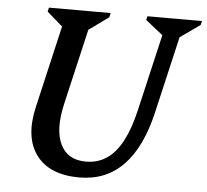

<svg xmlns="http://www.w3.org/2000/svg" viewBox="-51 -744 878 814"><g transform="rotate(5 388.0 -337.0)"><path d="M106.5 -267 195.4 -651 222.8 -584.2 120.7 -672.9 124.9 -690H387.4L383.2 -671.7L263.6 -585.1L308.5 -651L224.5 -289Q199 -179 229 -116.2Q259 -53.4 337.2 -53.4Q387.3 -53.4 425.4 -78.9Q463.5 -104.5 491.5 -156.8Q519.4 -209.1 538 -289L622 -651L646 -590L540 -674L544 -690H776.1L772.1 -673L656.1 -591L696.1 -651L612.1 -289Q542.1 16 315.5 16Q188.1 16 131.9 -59.8Q75.7 -135.6 106.5 -267Z"/></g></svg>

Font: Platypi Light
Style: Italic
Weight: 300
Italic angle: -13°
Designer: David Sargent
Foundry: Bolt Cutter Type
Version: Version 1.200